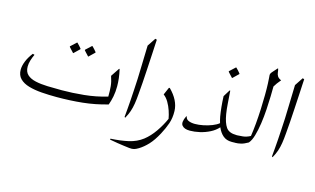

<svg xmlns="http://www.w3.org/2000/svg" viewBox="-114 -1085 2824 1719"><g transform="rotate(15 1298.0 -225.5)"><path d="M906 -371Q916 -328 920.5 -289Q925 -250 925 -215Q925 -164 916.5 -120.5Q908 -77 894 -39Q780 -6 665.5 6Q551 18 426 18Q353 18 286 13Q219 8 166 -7.5Q113 -23 82.5 -54Q52 -85 52 -136Q52 -172 69 -214.5Q86 -257 120 -301L137 -296Q123 -267 114 -237Q105 -207 105 -179Q105 -131 133 -105Q161 -79 210 -68Q259 -57 322 -55Q385 -53 455 -53Q551 -53 660 -64Q769 -75 872 -106Q873 -160 869 -201.5Q865 -243 848 -292L901 -371ZM604 -406Q603 -408 595 -416Q587 -424 577.5 -434.5Q568 -445 562 -452V-457L615 -506H618Q630 -495 639.5 -484Q649 -473 659 -461V-456L607 -406ZM466 -401Q465 -403 457 -411Q449 -419 439.5 -429.5Q430 -440 424 -447V-452L477 -501H480Q492 -490 501.5 -479Q511 -468 521 -456V-451L469 -401Z M1160 -710Q1159 -690 1157 -659Q1155 -628 1153 -583Q1148 -492 1144 -425.5Q1140 -359 1136.5 -306Q1133 -253 1128 -200Q1124 -147 1117.5 -107Q1111 -67 1099.5 -33Q1088 1 1067 38L1060 32Q1064 -10 1067 -46.5Q1070 -83 1073 -124.5Q1076 -166 1079 -220Q1086 -325 1088 -429.5Q1090 -534 1094 -638L1145 -715Z M1384 -323Q1475 -232 1478 -135Q1480 -70 1461.5 -17Q1443 36 1414 90Q1376 161 1337 202.5Q1298 244 1257 269Q1234 283 1216.5 288Q1199 293 1172 290Q1143 286 1117.5 283Q1092 280 1062 275Q1032 270 987 262L988 253Q1083 248 1154.5 231.5Q1226 215 1281 173Q1332 133 1374 72.5Q1416 12 1445 -53Q1439 -88 1426 -126.5Q1413 -165 1393 -199Q1373 -233 1346 -253L1376 -322Z M1868 -377 1907 -440H1913Q1918 -376 1921.5 -323Q1925 -270 1932 -228Q1945 -149 1972.5 -109.5Q2000 -70 2069 -70H2070Q2083 -70 2091.5 -60.5Q2100 -51 2100 -39Q2100 -25 2090 -12.5Q2080 0 2059 0H2043Q1995 0 1963.5 -26.5Q1932 -53 1912 -100Q1883 -67 1839 -44.5Q1795 -22 1746.5 -11Q1698 0 1655 0Q1603 0 1582 -26.5Q1561 -53 1592 -116H1597Q1600 -91 1624.5 -80.5Q1649 -70 1684 -70Q1720 -70 1761.5 -78.5Q1803 -87 1840 -101.5Q1877 -116 1900 -135Q1892 -161 1886 -192Q1879 -233 1874.5 -279.5Q1870 -326 1868 -377ZM1898 -554Q1897 -556 1889 -564Q1881 -572 1871.5 -582.5Q1862 -593 1856 -600V-605L1909 -654H1912Q1924 -643 1933.5 -632Q1943 -621 1953 -609V-604L1901 -554Z M2276 -742Q2281 -725 2282.5 -707.5Q2284 -690 2293.5 -674Q2303 -658 2329 -647Q2310 -625 2299 -609.5Q2288 -594 2277 -576Q2277 -541 2275.5 -484Q2274 -427 2270 -361Q2266 -295 2256.5 -230Q2247 -165 2232 -113Q2217 -61 2194 -35Q2158 -14 2129.5 -7Q2101 0 2074 0Q2049 0 2030.5 -10Q2012 -20 2012 -35Q2012 -50 2032 -60Q2052 -70 2080 -70Q2095 -70 2128.5 -73.5Q2162 -77 2197 -96Q2205 -147 2211 -213.5Q2217 -280 2220 -349.5Q2223 -419 2223.5 -482Q2224 -545 2222 -589Q2221 -622 2219 -639.5Q2217 -657 2217 -666Q2217 -675 2221.5 -683Q2226 -691 2238 -704Q2250 -717 2272 -742Z M2526 -710Q2525 -690 2523 -659Q2521 -628 2519 -583Q2514 -492 2510 -425.5Q2506 -359 2502.5 -306Q2499 -253 2494 -200Q2490 -147 2483.5 -107Q2477 -67 2465.5 -33Q2454 1 2433 38L2426 32Q2430 -10 2433 -46.5Q2436 -83 2439 -124.5Q2442 -166 2445 -220Q2452 -325 2454 -429.5Q2456 -534 2460 -638L2511 -715Z"/></g></svg>

Font: Bona Nova SC
Style: Italic
Weight: 400
Italic angle: -4°
Designer: Mateusz Machalski
Foundry: Capitalics
Version: Version 4.001; ttfautohint (v1.8.4.7-5d5b)